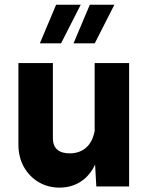

<svg xmlns="http://www.w3.org/2000/svg" viewBox="-20 -811 640 835"><path d="M391.6 -536.6V-129.4L398.9 0H541.5V-536.6ZM60.1 -182.1Q60.1 -127.9 83.5 -85.7Q106.9 -43.5 147.5 -19.3Q188 4.9 238.8 4.9Q288.1 4.9 326.2 -18.1Q364.3 -41 387.2 -82.8Q410.2 -124.5 413.1 -181.2L391.6 -240.7Q382.3 -192.9 354 -168.5Q325.7 -144 282.7 -144Q248 -144 229 -160.4Q210 -176.8 210 -210V-536.6H60.1ZM370.6 -790.5 299.8 -622.6H392.1L477.5 -790.5ZM224.1 -790.5 153.3 -622.6H245.6L331.1 -790.5Z"/></svg>

Font: Estedad-FD-VF Thin
Style: Regular
Weight: 100
Designer: Amin Abedi
Version: Version 5.0